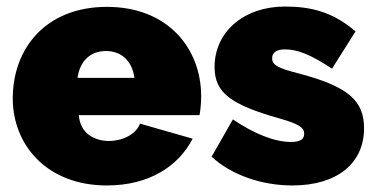

<svg xmlns="http://www.w3.org/2000/svg" viewBox="-20 -557 1150 587"><path d="M307 10C436 10 526 -49 569 -133L408 -179C396 -146 354 -126 313 -126C269 -126 225 -149 221 -205H590C593 -221 595 -243 595 -263C595 -407 495 -536 307 -536C119 -536 19 -408 19 -256C19 -115 122 10 307 10ZM217 -319C224 -370 256 -401 304 -401C352 -401 384 -370 391 -319Z M874 10C1010 10 1093 -57 1093 -165C1093 -250 1044 -293 891 -333C828 -349 812 -359 812 -379C812 -398 828 -406 851 -406C890 -406 930 -390 995 -347L1067 -461C996 -522 928 -537 851 -537C726 -537 636 -460 636 -352C636 -273 686 -237 834 -195C894 -178 910 -167 910 -148C910 -131 897 -123 870 -123C819 -123 757 -148 692 -192L627 -78C688 -21 782 10 874 10Z"/></svg>

Font: Raleway Black
Style: Regular
Weight: 900
Designer: Matt McInerney, Pablo Impallari, Rodrigo Fuenzalida
Foundry: Matt McInerney, Pablo Impallari, Rodrigo Fuenzalida
Version: Version 3.000g; ttfautohint (v1.5) -l 8 -r 28 -G 28 -x 14 -D